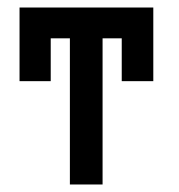

<svg xmlns="http://www.w3.org/2000/svg" viewBox="-20 -490 476 511"><path d="M304 -388H253V1H166V-388H115V-274H32V-470H388V-274H304Z"/></svg>

Font: New Athena Unicode
Style: Bold
Weight: 700
Designer: J. Rusten 1997; rev. by R. Hancock 2001, 2002, rev. by D. Mastronarde 2002-2021
Foundry: Society for Classical Studies (formerly American Philological Association)
Version: Version 5.008